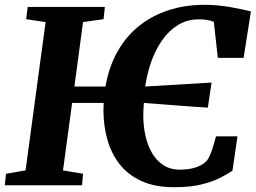

<svg xmlns="http://www.w3.org/2000/svg" viewBox="-27 -772 1066 800"><path d="M698.5 8Q618 8 562 -17.8Q506 -43.5 471.2 -88.2Q436.5 -133 420.5 -190Q404.5 -247 404 -310Q404 -318 404.5 -326.5Q405 -335 405 -343H273.5L235.5 -62L319 -48L315 0H-7L-2 -48L79.5 -62L163 -680L82 -692L88.5 -743H410L404.5 -692L319 -680L283 -411.5H412.5Q426.5 -492.5 461.8 -555.8Q497 -619 551 -662.8Q605 -706.5 674.5 -729.2Q744 -752 825.5 -752Q854 -752 882 -749.2Q910 -746.5 935.2 -742Q960.5 -737.5 981.8 -733Q1003 -728.5 1018.5 -724.5L988 -531H880.5L864 -681Q852.5 -686 837 -688.8Q821.5 -691.5 802 -691.5Q753.5 -691.5 715 -668Q676.5 -644.5 648.5 -604.2Q620.5 -564 603 -514.2Q585.5 -464.5 578 -411.5L854.5 -428L839 -323.5Q818.5 -324.5 788 -326.8Q757.5 -329 721.2 -331.8Q685 -334.5 646.8 -337.5Q608.5 -340.5 572.5 -343Q571.5 -330.5 570.8 -317.5Q570 -304.5 570 -292Q570 -247 579.2 -206Q588.5 -165 607.2 -133.2Q626 -101.5 654.8 -83.2Q683.5 -65 723 -65Q736 -65 755.8 -67.2Q775.5 -69.5 796.8 -77.5Q818 -85.5 835.5 -103Q841.5 -111.5 846.8 -123Q852 -134.5 856.5 -147.8Q861 -161 865.2 -175.5Q869.5 -190 873 -204H962.5L941.5 -60.5Q922.5 -48 892 -32Q861.5 -16 814.5 -4Q767.5 8 698.5 8Z"/></svg>

Font: Merriweather 20pt ExtraBold
Style: Italic
Weight: 800
Italic angle: -7.8°
Version: Version 2.101